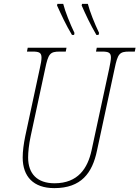

<svg xmlns="http://www.w3.org/2000/svg" viewBox="-20 -960 719 990"><path d="M477 -780H488L491 -790C468 -838 443 -900 433 -940H403L401 -932C422 -884 446 -833 477 -780ZM351 -780H362L364 -790C341 -838 316 -900 306 -940H276L274 -932C296 -884 319 -833 351 -780ZM260 10C399 10 456 -68 480 -183L571 -606C587 -683 596 -694 646 -694H675L679 -714H479L475 -694H506C539 -694 552 -689 552 -663C552 -650 548 -632 543 -606L452 -184C432 -93 383 -15 261 -15C172 -15 125 -64 125 -148C125 -175 129 -215 138 -257L213 -606C229 -683 238 -694 288 -694H319L323 -714H123L119 -694H148C181 -694 194 -689 194 -663C194 -650 191 -632 185 -606L110 -257C102 -218 97 -180 97 -148C97 -50 152 10 260 10Z"/></svg>

Font: Noto Serif Condensed Thin
Style: Italic
Weight: 100
Width: 3
Italic angle: -12°
Designer: Monotype Design Team
Foundry: Monotype Imaging Inc.
Version: Version 2.013